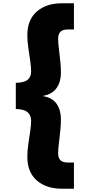

<svg xmlns="http://www.w3.org/2000/svg" viewBox="-20 -925 532 1166"><path d="M76 -263V-422Q127 -423 148 -440.5Q169 -458 169 -491Q169 -519 163.5 -556.5Q158 -594 152 -634.5Q146 -675 146 -711Q146 -805 203.5 -855Q261 -905 355 -905H429V-746H393Q360 -746 346.5 -731.5Q333 -717 333 -690Q333 -667 337.5 -630.5Q342 -594 346 -555Q350 -516 350 -484Q350 -429 324.5 -391.5Q299 -354 243 -343V-341Q299 -331 324.5 -293.5Q350 -256 350 -200Q350 -169 346 -129.5Q342 -90 337.5 -53.5Q333 -17 333 7Q333 33 346.5 47.5Q360 62 393 62H429V221H355Q261 221 203.5 171Q146 121 146 27Q146 -10 152 -50Q158 -90 163.5 -127.5Q169 -165 169 -192Q169 -224 148 -243Q127 -262 76 -263Z"/></svg>

Font: Parkinsans ExtraBold
Style: Regular
Weight: 800
Designer: Red Stone, Indian Type Foundry
Foundry: Indian Type Foundry
Version: Version 1.000